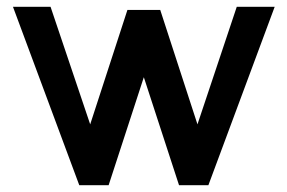

<svg xmlns="http://www.w3.org/2000/svg" viewBox="-20 -542 840 562"><path d="M504 0 401 -316 298 0H212L18 -522H128L244 -178L353 -513H449L558 -178L673 -522H784L590 0Z"/></svg>

Font: Oxford Sans SemiBold
Style: Regular
Weight: 600
Designer: Matt McInerney, Pablo Impallari, Rodrigo Fuenzalida
Foundry: Matt McInerney, Pablo Impallari, Rodrigo Fuenzalida
Version: Version 3.000g; ttfautohint (v1.5) -l 8 -r 28 -G 28 -x 14 -D